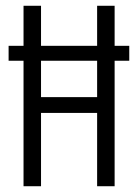

<svg xmlns="http://www.w3.org/2000/svg" viewBox="-20 -645 478 665"><path d="M427.7 -486.3V-434.6H377V0H316.4V-253.9H122.1V0H61.5V-434.6H9.8V-486.3H61.5V-625H122.1V-486.3H316.4V-625H377V-486.3ZM316.4 -308.6V-434.6H122.1V-308.6Z"/></svg>

Font: Sudo Light
Style: Regular
Weight: 300
Monospace: yes
Designer: Jens Kutilek
Foundry: Jens Kutilek
Version: Version 0.040